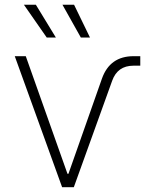

<svg xmlns="http://www.w3.org/2000/svg" viewBox="-20 -780 646 800"><path d="M238.8 0 41.5 -545.9H87.4L261.2 -55.7H265.1L404.8 -452.6Q438 -545.9 536.6 -545.9H564.5V-506.3H536.1Q469.7 -506.3 447.3 -443.4L287.6 0ZM174.8 -623.5 79.6 -760.3H129.4L212.9 -623.5ZM316.9 -623.5 240.2 -760.3H288.6L355 -623.5Z"/></svg>

Font: Inter Extra Light
Style: Regular
Weight: 200
Designer: Rasmus Andersson
Foundry: rsms
Version: Version 4.000;git-3c8e0fc